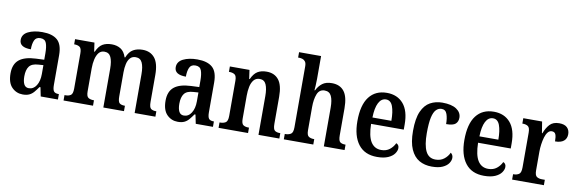

<svg xmlns="http://www.w3.org/2000/svg" viewBox="-53 -1199 4967 1649"><g transform="rotate(10 2430.5 -375.0)"><path d="M174 10Q118 10 79 -29.5Q40 -69 40 -151Q40 -232 88 -270.5Q136 -309 234 -313L305 -316V-373Q305 -428 293 -460.5Q281 -493 241 -493Q203 -493 189.5 -463Q176 -433 176 -384Q76 -384 76 -449Q76 -498 125.5 -522.5Q175 -547 249 -547Q336 -547 380 -508.5Q424 -470 424 -376V-118Q424 -77 435.5 -62Q447 -47 477 -47H480V0H330L314 -78H306Q287 -51 270 -31Q253 -11 230.5 -0.5Q208 10 174 10ZM216 -52Q257 -52 281.5 -91Q306 -130 306 -191V-269L263 -266Q206 -263 183.5 -233Q161 -203 161 -146Q161 -102 174 -77Q187 -52 216 -52Z M529 0V-47H537Q566 -47 583.5 -59Q601 -71 601 -117V-423Q601 -467 583.5 -479Q566 -491 537 -491H535V-536H704L715 -459H720Q742 -509 774 -528Q806 -547 855 -547Q899 -547 932 -526.5Q965 -506 981 -456H986Q1007 -508 1041.5 -527.5Q1076 -547 1123 -547Q1191 -547 1229 -500.5Q1267 -454 1267 -353V-118Q1267 -71 1282.5 -59Q1298 -47 1327 -47H1330V0H1149V-338Q1149 -403 1132.5 -438.5Q1116 -474 1076 -474Q1045 -474 1027 -454Q1009 -434 1001.5 -400.5Q994 -367 994 -328V-118Q994 -71 1009 -59Q1024 -47 1053 -47H1056V0H876V-338Q876 -403 859.5 -438.5Q843 -474 803 -474Q772 -474 754 -452Q736 -430 727.5 -393.5Q719 -357 719 -315V-113Q719 -70 736.5 -58.5Q754 -47 783 -47H786V0Z M1526 10Q1470 10 1431 -29.5Q1392 -69 1392 -151Q1392 -232 1440 -270.5Q1488 -309 1586 -313L1657 -316V-373Q1657 -428 1645 -460.5Q1633 -493 1593 -493Q1555 -493 1541.5 -463Q1528 -433 1528 -384Q1428 -384 1428 -449Q1428 -498 1477.5 -522.5Q1527 -547 1601 -547Q1688 -547 1732 -508.5Q1776 -470 1776 -376V-118Q1776 -77 1787.5 -62Q1799 -47 1829 -47H1832V0H1682L1666 -78H1658Q1639 -51 1622 -31Q1605 -11 1582.5 -0.5Q1560 10 1526 10ZM1568 -52Q1609 -52 1633.5 -91Q1658 -130 1658 -191V-269L1615 -266Q1558 -263 1535.5 -233Q1513 -203 1513 -146Q1513 -102 1526 -77Q1539 -52 1568 -52Z M1881 0V-47H1886Q1915 -47 1934 -59Q1953 -71 1953 -117V-423Q1953 -466 1935 -477.5Q1917 -489 1889 -489H1885V-536H2056L2067 -459H2072Q2094 -508 2125.5 -527.5Q2157 -547 2205 -547Q2273 -547 2310 -500.5Q2347 -454 2347 -353V-118Q2347 -71 2362.5 -59Q2378 -47 2407 -47H2411V0H2229V-338Q2229 -402 2213 -438.5Q2197 -475 2157 -475Q2124 -475 2105 -452Q2086 -429 2078.5 -392.5Q2071 -356 2071 -315V-113Q2071 -70 2088 -58.5Q2105 -47 2133 -47H2138V0Z M2450 0V-47H2456Q2483 -47 2502.5 -59Q2522 -71 2522 -117V-649Q2522 -677 2512 -690.5Q2502 -704 2487 -708.5Q2472 -713 2458 -713H2449V-760H2641V-560Q2641 -530 2639 -499.5Q2637 -469 2636 -461H2641Q2660 -500 2691 -523.5Q2722 -547 2774 -547Q2844 -547 2880.5 -500.5Q2917 -454 2917 -353V-118Q2917 -71 2932.5 -59Q2948 -47 2978 -47H2980V0H2799V-338Q2799 -403 2782 -438.5Q2765 -474 2723 -474Q2677 -474 2659 -428.5Q2641 -383 2641 -315V-113Q2641 -70 2658.5 -58.5Q2676 -47 2704 -47H2707V0Z M3263 10Q3156 10 3100.5 -62Q3045 -134 3045 -264Q3045 -405 3099.5 -476Q3154 -547 3254 -547Q3345 -547 3397.5 -486Q3450 -425 3450 -306V-261H3165Q3167 -154 3198.5 -104.5Q3230 -55 3289 -55Q3333 -55 3362.5 -78.5Q3392 -102 3407 -135Q3418 -131 3425 -121.5Q3432 -112 3432 -96Q3432 -73 3414.5 -48Q3397 -23 3359.5 -6.5Q3322 10 3263 10ZM3332 -317Q3332 -396 3314.5 -443Q3297 -490 3256 -490Q3215 -490 3192 -445.5Q3169 -401 3167 -317Z M3741 10Q3678 10 3631 -17Q3584 -44 3557 -104.5Q3530 -165 3530 -265Q3530 -373 3557.5 -434.5Q3585 -496 3632 -521.5Q3679 -547 3737 -547Q3818 -547 3860.5 -518.5Q3903 -490 3903 -444Q3903 -411 3882 -391Q3861 -371 3800 -371Q3800 -421 3787.5 -457Q3775 -493 3740 -493Q3713 -493 3692.5 -472.5Q3672 -452 3661 -403Q3650 -354 3650 -266Q3650 -162 3676.5 -108.5Q3703 -55 3762 -55Q3806 -55 3836.5 -78.5Q3867 -102 3882 -136Q3903 -121 3903 -94Q3903 -71 3887 -47Q3871 -23 3835.5 -6.5Q3800 10 3741 10Z M4196 10Q4089 10 4033.5 -62Q3978 -134 3978 -264Q3978 -405 4032.5 -476Q4087 -547 4187 -547Q4278 -547 4330.5 -486Q4383 -425 4383 -306V-261H4098Q4100 -154 4131.5 -104.5Q4163 -55 4222 -55Q4266 -55 4295.5 -78.5Q4325 -102 4340 -135Q4351 -131 4358 -121.5Q4365 -112 4365 -96Q4365 -73 4347.5 -48Q4330 -23 4292.5 -6.5Q4255 10 4196 10ZM4265 -317Q4265 -396 4247.5 -443Q4230 -490 4189 -490Q4148 -490 4125 -445.5Q4102 -401 4100 -317Z M4441 0V-47H4444Q4473 -47 4492 -59.5Q4511 -72 4511 -119V-421Q4511 -465 4493.5 -477Q4476 -489 4447 -489H4444V-536H4608L4624 -437H4628Q4646 -486 4674.5 -516.5Q4703 -547 4756 -547Q4803 -547 4825.5 -525Q4848 -503 4848 -467Q4848 -429 4822.5 -408Q4797 -387 4747 -387Q4747 -429 4738.5 -448.5Q4730 -468 4705 -468Q4685 -468 4670.5 -450Q4656 -432 4647.5 -403Q4639 -374 4634.5 -341Q4630 -308 4630 -278V-114Q4630 -70 4648 -58.5Q4666 -47 4692 -47H4718V0Z"/></g></svg>

Font: Noto Serif Thai Condensed SemiBold
Style: Regular
Weight: 600
Width: 3
Designer: Monotype Design Team
Foundry: Monotype Imaging Inc.
Version: Version 2.002; ttfautohint (v1.8.4.7-5d5b)